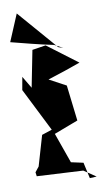

<svg xmlns="http://www.w3.org/2000/svg" viewBox="-105 -1027 585 1075"><g transform="rotate(-10 187.0 -489.5)"><path d="M315 0 295 -91 226 -106 165 -278 302 -330 278 -533 183 -584C251 -605 311 -626 370 -647L200 -775L123 -763L82 -555L41 -624L28 -551L152 -304L94 -285L44 -114L21 -85L24 -62L286 -48L354 -2ZM268 -753 72 -979 8 -827C83 -808 161 -787 248 -769L295 -744Z"/></g></svg>

Font: Asimov Silicon
Style: Regular
Weight: 400
Designer: Google
Version: Version 2.000980; 2014